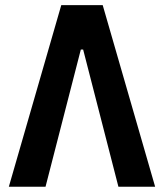

<svg xmlns="http://www.w3.org/2000/svg" viewBox="-20 -713 626 733"><path d="M13.7 0 213.9 -693.4H372.1L572.3 0H432.1L297.4 -523.9H288.6L153.8 0Z"/></svg>

Font: Cascadia Mono PL
Style: Regular
Weight: 400
Monospace: yes
Designer: Aaron Bell
Foundry: Saja Typeworks
Version: Version 2102.003